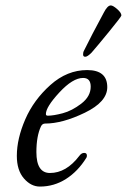

<svg xmlns="http://www.w3.org/2000/svg" viewBox="-20 -672 467 707"><path d="M317 -478Q302 -463 294 -463Q286 -463 286 -471Q286 -479 288 -483Q317 -542 363 -627Q376 -652 388 -652Q396 -652 411.5 -638.5Q427 -625 427 -615Q427 -611 382.5 -556.5Q338 -502 317 -478ZM127 15Q94 15 68 -15Q42 -45 42 -98Q42 -161 73 -232.5Q104 -304 165.5 -359Q227 -414 301 -414Q375 -414 375 -351Q375 -297 292.5 -257Q210 -217 146 -217Q136 -217 131 -207Q114 -171 114 -112Q114 -35 164 -35Q224 -35 272 -98Q280 -109 290 -109Q300 -109 300 -99Q300 -94 298 -91Q267 -41 223 -13Q179 15 127 15ZM286 -385Q248 -385 198.5 -331.5Q149 -278 149 -252Q149 -246 156 -246Q177 -246 211 -255Q245 -264 279.5 -290.5Q314 -317 314 -353Q314 -385 286 -385Z"/></svg>

Font: EB Garamond 12
Style: Italic
Weight: 400
Italic angle: -17°
Version: Version 0.016; ttfautohint (v1.8.4)